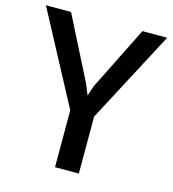

<svg xmlns="http://www.w3.org/2000/svg" viewBox="-110 -834 835 926"><g transform="rotate(15 307.5 -371.5)"><path d="M249.5 0V-284L5 -743H130.5L290.5 -427L311.5 -375L329.5 -427L487 -743H610.5L368.5 -284.5V0Z"/></g></svg>

Font: Koeln Type Sans
Style: Regular
Weight: 400
Designer: Eben Sorkin
Foundry: Eben Sorkin
Version: Version 2.001